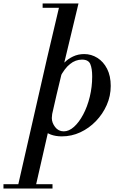

<svg xmlns="http://www.w3.org/2000/svg" viewBox="-132 -774 727 1108"><path d="M225 13Q153 13 114 -28.5Q75 -70 75 -131Q75 -137 76.5 -148Q78 -159 84 -188Q90 -217 103 -276.5Q116 -336 140 -440L214 -754H321L173 -138Q171 -128 169 -115Q167 -102 167 -93Q167 -66 186 -41Q205 -16 236 -16Q266 -16 295 -42Q324 -68 348 -113Q372 -158 386 -215Q400 -272 400 -333Q400 -379 389 -404.5Q378 -430 341 -430Q304 -430 272 -404.5Q240 -379 213 -326L234 -414H241Q260 -434 289.5 -448Q319 -462 354 -462Q395 -462 430 -440Q465 -418 486 -377Q507 -336 507 -278Q507 -220 484 -168Q461 -116 421.5 -75Q382 -34 331.5 -10.5Q281 13 225 13ZM-112 314V289H171V314ZM-32 314 140 -440H243L71 314ZM114 -729V-754H309V-729Z"/></svg>

Font: Libre Bodoni
Style: Italic
Weight: 400
Italic angle: -13°
Designer: Pablo Impallari, Rodrigo Fuenzalida
Foundry: Impallari Type
Version: Version 2.005;gftools[0.9.23]